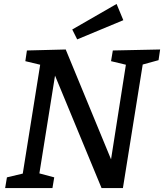

<svg xmlns="http://www.w3.org/2000/svg" viewBox="-20 -950 829 970"><path d="M550 -695 789 -700 781 -646 701 -624 601 0H493L258 -568L179 -74L254 -54L245 0H6L15 -54L95 -73L183 -623L108 -641L116 -695L312 -700L541 -145L616 -623L541 -641ZM603 -848 370 -751 345 -801 569 -930Z"/></svg>

Font: Bitter Pro Medium
Style: Italic
Weight: 500
Italic angle: -9°
Designer: Sol Matas, and Bitter project Authors
Foundry: Sol Matas
Version: Version 1.010